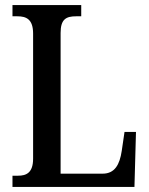

<svg xmlns="http://www.w3.org/2000/svg" viewBox="-20 -734 585 754"><path d="M29 0H508L514 -216H469L458 -141C450 -88 431 -52 383 -52H218V-605C218 -659 240 -670 279 -670H299V-714H29V-670H48C83 -670 110 -659 110 -602V-111C110 -55 83 -44 51 -44H29Z"/></svg>

Font: Noto Serif Sinhala Condensed Medium
Style: Regular
Weight: 500
Width: 3
Designer: Jelle Bosma - Monotype Design Team
Foundry: Monotype Imaging Inc.
Version: Version 2.007